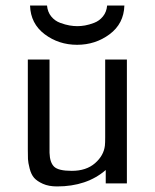

<svg xmlns="http://www.w3.org/2000/svg" viewBox="-20 -659 557 690"><path d="M88 -639H149Q151 -616 164 -600Q177 -584 196 -577Q215 -570 230 -567.5Q245 -565 258 -565Q271 -565 285.5 -567.5Q300 -570 318.5 -577Q337 -584 350 -600Q363 -616 365 -639H427Q425 -574 374 -536Q323 -498 257 -498Q191 -498 140.5 -536Q90 -574 88 -639ZM80 -122V-445H158V-110Q159 -75 174.5 -60Q190 -45 238 -45Q290 -45 321.5 -72.5Q353 -100 357 -136Q358 -146 358 -165V-445H436V0H360V-48Q292 11 185 11Q155 11 134 1.5Q113 -8 102.5 -20Q92 -32 86.5 -53.5Q81 -75 80.5 -87.5Q80 -100 80 -122Z"/></svg>

Font: CMU Sans Serif
Style: Medium
Weight: 500
Version: Version 0.7.0